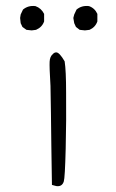

<svg xmlns="http://www.w3.org/2000/svg" viewBox="-20 -628 390 648"><path d="M158.2 -445.3Q163.1 -451.2 169.9 -451.2Q180.7 -451.2 198.2 -420.9Q203.1 -389.6 203.1 -314.5Q204.1 -224.6 201.7 -126Q199.2 -27.3 195.3 -15.6Q189.5 2.9 169.9 0L155.3 -3.9L153.3 -133.8Q153.3 -172.9 151.9 -247.6Q150.4 -322.3 150.4 -337.9Q146.5 -402.3 147.5 -419.9Q148.4 -437.5 158.2 -445.3ZM55.7 -537.1 49.8 -549.8 47.9 -567.4 49.8 -579.1 57.6 -595.7Q75.2 -610.4 99.6 -607.4Q119.1 -600.6 128.9 -581.1V-555.7Q122.1 -536.1 101.6 -527.3L86.9 -525.4L69.3 -527.3ZM236.3 -537.1 230.5 -549.8 227.5 -567.4 230.5 -579.1 238.3 -595.7Q255.9 -610.4 280.3 -607.4Q299.8 -600.6 308.6 -581.1V-555.7Q301.8 -536.1 282.2 -527.3L266.6 -525.4L249 -527.3Z"/></svg>

Font: JasonHandwriting4
Style: Regular
Weight: 400
Version: Version 1.01.21